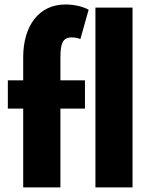

<svg xmlns="http://www.w3.org/2000/svg" viewBox="-20 -815 650 835"><path d="M14.1 -342.7H80.9V0H242.7V-342.7H349.5V-465.5H242.7V-560.9C242.7 -625.5 251.8 -652.3 292.7 -652.3C305 -652.3 317.3 -650 329.5 -645L365.5 -772.7C346.8 -783.2 310.9 -795.5 264.5 -795.5C148.2 -795.5 80.9 -701.8 80.9 -565.5V-465.5H14.1ZM395 -781.8V0H556.4V-781.8Z"/></svg>

Font: Spartan MB ExtBd
Style: Regular
Weight: 800
Designer: Matt Bailey, Mirko Velimirovic
Foundry: Matt Bailey
Version: Version 1.005